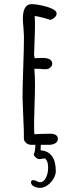

<svg xmlns="http://www.w3.org/2000/svg" viewBox="-20 -680 382 919"><path d="M175.3 13.2Q174.3 29.8 174.3 39.6Q247.1 44.9 247.1 140.1Q247.1 155.8 236.3 174.6Q225.6 193.4 208 206.3Q190.4 219.2 171.4 219.2Q155.8 219.2 142.1 211.9Q128.4 204.6 128.4 192.4Q128.4 182.1 139.2 182.1Q145.5 182.1 155.3 187Q166 192.4 171.4 192.4Q188.5 192.4 199.5 171.4Q210.4 150.4 210.4 122.6Q210.4 89.8 195.3 78.1Q190.9 78.1 182.1 79.6Q173.8 81.5 168.5 81.5Q153.8 81.5 141.1 61.5Q148.9 43.9 149.4 13.2H129.4Q115.7 13.2 105.2 4.2Q94.7 -4.9 94.2 -17.6V-43.9Q94.2 -54.7 93.8 -64L92.8 -85Q92.8 -101.1 90.3 -148.9Q87.9 -196.3 87.9 -212.9Q87.9 -268.1 91.3 -358.9Q94.7 -449.7 94.7 -504.9Q94.7 -515.6 92.3 -547.4Q89.4 -575.2 89.4 -589.4Q89.4 -660.2 131.3 -660.2Q150.4 -660.2 179.4 -654.1Q208.5 -647.9 229.7 -637.9Q251 -627.9 251 -615.7Q251 -605.5 242.7 -597.4Q234.4 -589.4 221.7 -584.5Q175.8 -599.6 146 -603.5Q147.5 -582.5 147.5 -560.5Q147.5 -531.2 145.5 -488.8Q143.1 -436 143.1 -417L146 -401.4L162.1 -402.3Q170.4 -402.8 181.6 -402.8Q230 -402.8 230 -375.5Q230 -364.7 220.9 -356.7Q211.9 -348.6 198.2 -348.6Q183.6 -348.6 169.9 -350.6H144.5Q147.5 -312.5 147.5 -274.9Q147.5 -238.8 145.5 -184.6Q143.1 -117.2 143.1 -93.8Q143.1 -37.6 145 -37.6L177.7 -39.1L218.8 -40Q256.8 -40 256.8 -15.6Q256.8 -1.5 244.4 5.9Q231.9 13.2 213.9 13.2Z"/></svg>

Font: Amatica SC
Style: Bold
Weight: 400
Designer: Vernon Adams, Ben Nathan
Foundry: newtypography
Version: Version 2.000